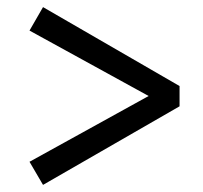

<svg xmlns="http://www.w3.org/2000/svg" viewBox="-20 -598 570 540"><path d="M485 -356V-299L101 -78L63 -143L398 -328L63 -512L101 -578Z"/></svg>

Font: Source Serif Pro Semibold
Style: Regular
Weight: 600
Designer: Frank Grießhammer
Foundry: Adobe Systems Incorporated
Version: Version 1.014;PS Version 1.0;hotconv 1.0.73;makeotf.lib2.5.5